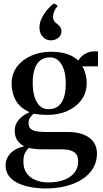

<svg xmlns="http://www.w3.org/2000/svg" viewBox="-20 -820 579 1083"><path d="M237 243Q196 243 156 236Q116 229 83.5 214Q51 199 31.2 174Q11.5 149 11.5 113.5Q11.5 85.5 25 63.2Q38.5 41 62.5 26Q86.5 11 117 5.5Q91 -8 77 -29.5Q63 -51 63 -82.5Q63 -107.5 74.2 -127.5Q85.5 -147.5 104.5 -162.5Q123.5 -177.5 146.5 -187Q91 -213 68.2 -255Q45.5 -297 45.5 -348Q45.5 -404 76.5 -444.5Q107.5 -485 157.8 -506.5Q208 -528 266 -528Q324 -528 361.8 -514.2Q399.5 -500.5 421.5 -478Q433 -499.5 457.5 -514.8Q482 -530 509.5 -530H533L532.5 -446L443 -445.5Q450.5 -437.5 456 -422.8Q461.5 -408 465.2 -389.8Q469 -371.5 469 -352Q469 -296.5 439 -256Q409 -215.5 359.2 -193.8Q309.5 -172 249.5 -172Q229.5 -172 208 -173.8Q186.5 -175.5 170 -178.5Q160 -170.5 150.5 -158.2Q141 -146 141 -126Q141 -97.5 163.2 -86.5Q185.5 -75.5 238 -75.5H362Q416.5 -75.5 453.2 -60.2Q490 -45 508.5 -17.8Q527 9.5 527 45.5Q527 92 505.2 128.5Q483.5 165 444.5 190.5Q405.5 216 352.5 229.5Q299.5 243 237 243ZM250 209Q302.5 209 340.8 194.8Q379 180.5 400 153.8Q421 127 421 90.5Q421 69 412.8 54Q404.5 39 384.2 30.8Q364 22.5 329 22.5H226.5Q200 22.5 178.8 20.2Q157.5 18 143 14.5Q130.5 25 121.2 42.5Q112 60 112 93Q112 132.5 131.2 158.2Q150.5 184 182.2 196.5Q214 209 250 209ZM254 -204Q301.5 -204 326.2 -240.5Q351 -277 351 -350.5Q351 -394 340.5 -426.8Q330 -459.5 310.2 -478Q290.5 -496.5 262 -496.5Q231 -496.5 209.2 -480.8Q187.5 -465 176 -433Q164.5 -401 164.5 -352Q164.5 -309 174.2 -275.5Q184 -242 204 -223Q224 -204 254 -204ZM266.5 -592.5Q239 -592.5 220.8 -612.8Q202.5 -633 202.5 -664Q202.5 -692.5 216.8 -720Q231 -747.5 250 -769Q269 -790.5 284 -800H285.5L304.5 -789V-785.5Q292 -772 285.5 -755.5Q279 -739 279 -726.5Q279 -714 283.8 -704.5Q288.5 -695 302.5 -685Q312.5 -677.5 319.5 -668Q326.5 -658.5 326.5 -644Q326.5 -628 318 -616.5Q309.5 -605 296.5 -598.8Q283.5 -592.5 269.5 -592.5Z"/></svg>

Font: Merriweather 120pt SemiBold
Style: Regular
Weight: 600
Version: Version 2.100